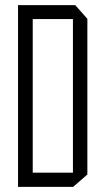

<svg xmlns="http://www.w3.org/2000/svg" viewBox="-20 -724 409 745"><path d="M107 -650V-704H272L319 -651V-650ZM50 1V-54H263V1ZM50 -54V-704H107V-54ZM263 1V-650H319V-47L264 1Z"/></svg>

Font: Foldit Light
Style: Regular
Weight: 300
Version: Version 1.003